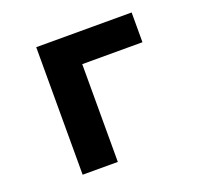

<svg xmlns="http://www.w3.org/2000/svg" viewBox="-100 -652 800 764"><g transform="rotate(-20 300.0 -270.0)"><path d="M126 0V-540H530V-414H275V0Z"/></g></svg>

Font: Geist Mono UltraBlack
Style: Regular
Weight: 900
Monospace: yes
Designer: Basement.studio, Andrés Briganti, Mateo Zaragoza
Foundry: Basement.studio, Vercel, Andrés Briganti, Guido Ferreyra, Mateo Zaragoza
Version: Version 1.400; ttfautohint (v1.8.4.7-5d5b)